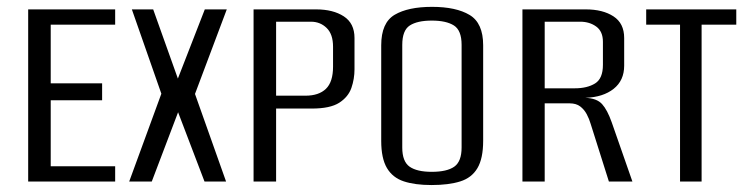

<svg xmlns="http://www.w3.org/2000/svg" viewBox="-20 -522 2148 552"><path d="M61 0V-495H311.1V-451.1H125.8V-282.4H273.6V-233.7H125.8V-44H311.1V0Z M351.4 0 443.9 -252.6 359.1 -495H420.4L491.4 -296.1L568.8 -495H632L540.6 -251.9L630 0H568L492 -199.3L416.3 0Z M709 0V-495H889Q937.7 -495 968.4 -475Q999.2 -455 999.2 -412.8V-322.9Q999.2 -295.3 990.3 -269.3Q981.3 -243.4 955.3 -226.6Q929.2 -209.9 876.4 -209.9H773.8V0ZM773.8 -246.9H858.1Q896.6 -246.9 917 -266.6Q937.5 -286.3 937.5 -330.3V-387.8Q937.5 -423.7 919.1 -441.6Q900.7 -459.6 873.9 -459.6H773.8Z M1220.6 10Q1173 10 1140.9 -0.6Q1108.8 -11.2 1092.4 -39Q1076 -66.8 1076 -117V-391.8Q1076 -456.8 1114.8 -479.6Q1153.5 -502.3 1222 -502.3Q1291.2 -502.3 1330.1 -479Q1369.1 -455.7 1369.1 -391.8V-117.3Q1369.1 -66.4 1352.6 -38.6Q1336.1 -10.7 1303.1 -0.4Q1270.2 10 1220.6 10ZM1221.3 -28Q1264.9 -28 1286 -42.8Q1307.1 -57.7 1307.1 -97.8V-393Q1307.1 -434.6 1285.1 -448.7Q1263 -462.8 1221.3 -462.8Q1179.8 -462.8 1158.1 -448.7Q1136.5 -434.6 1136.5 -393V-97.8Q1136.5 -57.7 1157.6 -42.8Q1178.7 -28 1221.3 -28Z M1482 0V-495H1664.3Q1713 -495 1743.7 -475Q1774.5 -455 1774.5 -412.8V-333.2Q1774.5 -290.6 1744.2 -266.6Q1713.9 -242.6 1663.3 -240.8V-240.7Q1695.9 -239.4 1711 -222.7Q1726.1 -206 1738.7 -170.3L1798.2 0H1730.6L1678.1 -166Q1674 -180.1 1666.9 -193.6Q1659.7 -207.1 1648.1 -216Q1636.5 -224.9 1617.4 -224.9H1546V0ZM1546 -268.1H1632.3Q1668.2 -268.1 1690.8 -282.1Q1713.4 -296 1713.4 -335.7V-401.7Q1713.4 -431.8 1694.1 -445.7Q1674.9 -459.6 1648.1 -459.6H1546Z M1935.1 0V-451.1H1837.8V-495H2096.8V-451.1H1997.1V0Z"/></svg>

Font: Alumni Sans SC Thin
Style: Regular
Weight: 100
Designer: Robert E. Leuschke
Foundry: Robert E. Leuschke
Version: Version 1.018